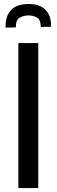

<svg xmlns="http://www.w3.org/2000/svg" viewBox="-20 -950 286 970"><path d="M72.8 0H173.3V-732.4H72.8ZM8.3 -810.5 60.1 -811.5C59.7 -836.6 66 -852.9 78.9 -860.4C91.7 -867.8 106 -871.7 121.6 -872.1C137.9 -872.4 152.6 -869 165.8 -861.8C179 -854.7 185.7 -838.7 186 -814L237.8 -814.9V-822.3C237.5 -857.1 227.5 -883.9 207.8 -902.6C188.1 -921.3 159.3 -930.3 121.6 -929.7C82.5 -929 53.8 -918.8 35.4 -898.9C17 -879.1 8 -851.7 8.3 -816.9Z"/></svg>

Font: Antonio
Style: Regular
Weight: 400
Designer: Vernon Adams
Foundry: Vernon Adams
Version: Version 1.002